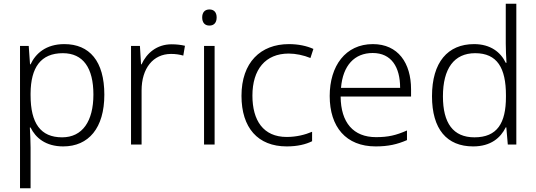

<svg xmlns="http://www.w3.org/2000/svg" viewBox="-20 -780 2893 1036"><path d="M327 -542C228 -542 172 -491 145 -433H142L135 -532H88V236H145V17C145 -16 143 -58 141 -92H145C172 -36 227 10 321 10C458 10 543 -89 543 -269C543 -450 463 -542 327 -542ZM319 -493C429 -493 484 -413 484 -270C484 -126 425 -39 315 -39C199 -39 145 -115 145 -266V-276C146 -416 200 -493 319 -493Z M906 -541C826 -541 771 -493 744 -433H741L735 -532H687V0H744V-292C744 -411 806 -489 903 -489C927 -489 948 -486 969 -480L978 -533C957 -538 932 -541 906 -541Z M1110 -729C1085 -729 1071 -713 1071 -686C1071 -658 1085 -642 1110 -642C1135 -642 1149 -658 1149 -686C1149 -713 1135 -729 1110 -729ZM1138 -532H1081V0H1138Z M1527 10C1585 10 1630 -1 1664 -18V-69C1626 -53 1580 -41 1527 -41C1400 -41 1342 -131 1342 -264C1342 -405 1412 -491 1538 -491C1575 -491 1619 -482 1655 -467L1671 -516C1636 -532 1590 -542 1539 -542C1386 -542 1283 -443 1283 -263C1283 -91 1371 10 1527 10Z M1992 -542C1844 -542 1759 -424 1759 -262C1759 -95 1847 10 2007 10C2075 10 2123 -1 2176 -24V-76C2117 -50 2075 -40 2009 -40C1887 -40 1819 -118 1818 -259H2198V-298C2198 -440 2128 -542 1992 -542ZM1991 -494C2092 -494 2139 -418 2139 -306H1820C1830 -427 1893 -494 1991 -494Z M2533 10C2628 10 2681 -36 2709 -93H2712L2720 0H2766V-760H2709V-545C2709 -514 2711 -472 2713 -441H2709C2682 -498 2627 -542 2538 -542C2396 -542 2311 -444 2311 -261C2311 -83 2391 10 2533 10ZM2540 -39C2425 -39 2370 -116 2370 -260C2370 -410 2430 -493 2544 -493C2663 -493 2710 -413 2710 -266V-257C2710 -116 2663 -39 2540 -39Z"/></svg>

Font: Noto Sans Gurmukhi Light
Style: Regular
Weight: 300
Designer: Jelle Bosma - Monotype Design Team
Foundry: Monotype Imaging Inc.
Version: Version 2.004